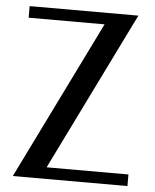

<svg xmlns="http://www.w3.org/2000/svg" viewBox="-51 -733 626 776"><g transform="rotate(5 262.5 -345.0)"><path d="M495 0H30L346 -643H38V-690H479L163 -47H495Z"/></g></svg>

Font: Trochut
Style: Regular
Weight: 400
Designer: Andreu Balius
Foundry: Andreu Balius
Version: Version 1.001